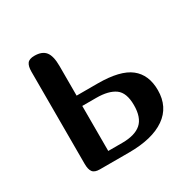

<svg xmlns="http://www.w3.org/2000/svg" viewBox="-120 -619 732 735"><g transform="rotate(-30 246.0 -251.0)"><path d="M184 -289H277Q376 -289 420 -254.5Q464 -220 464 -152Q464 -78 408 -39Q352 0 249 0H120Q97 0 88.5 -11.5Q80 -23 80 -47V-455Q80 -479 88.5 -490.5Q97 -502 120 -502Q154 -502 169 -483Q184 -464 184 -420ZM245 -45Q301 -45 328.5 -69Q356 -93 356 -148Q356 -203 327.5 -223.5Q299 -244 245 -244H183V-45Z"/></g></svg>

Font: Marmelad
Style: Regular
Weight: 400
Designer: Manvel Shmavonyan
Foundry: Cyreal
Version: Version 1.001;PS 001.001;hotconv 1.0.88;makeotf.lib2.5.64775